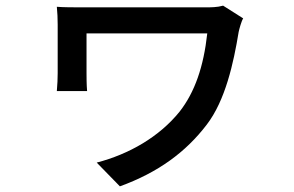

<svg xmlns="http://www.w3.org/2000/svg" viewBox="-20 -569 1040 679"><path d="M769 -549C748 -543 726 -543 705 -543H276C241 -543 205 -543 181 -545C183 -526 184 -502 184 -482V-310C184 -292 183 -269 181 -247H288C286 -270 286 -299 286 -310V-451H713C700 -333 669 -243 615 -174C543 -85 437 -24 322 6L404 90C539 41 637 -31 711 -128C777 -214 806 -346 824 -456C826 -466 834 -495 840 -504Z"/></svg>

Font: Noto Sans CJK KR Medium
Style: Regular
Weight: 500
Designer: Ryoko NISHIZUKA (kana & ideographs); Paul D. Hunt (Latin, Greek & Cyrillic); Wenlong ZHANG (bopomofo); Sandoll Communica
Foundry: Adobe Systems Incorporated
Version: Version 1.004;PS 1.004;hotconv 1.0.82;makeotf.lib2.5.63406